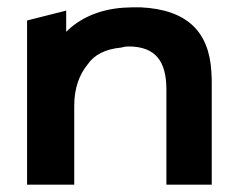

<svg xmlns="http://www.w3.org/2000/svg" viewBox="-20 -505 647 525"><path d="M559 0V-270C559 -283 559 -295 558 -308C552 -418 492 -479 364 -485C349 -485 333 -485 318 -484C246 -479 195 -452 161 -418V-476L54 -449V0H183V-216C183 -264 197 -301 219 -328C237 -355 268 -371 312 -375C318 -377 324 -378 331 -378C405 -378 435 -338 435 -260V0Z"/></svg>

Font: Bluebird
Style: Ext
Weight: 400
Designer: Jasper
Foundry: Cannot Into Space Fonts
Version: Version 0.98